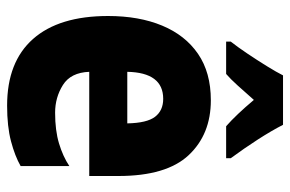

<svg xmlns="http://www.w3.org/2000/svg" viewBox="-158 -648 816 540"><g transform="rotate(90 250.0 -378.0)"><path d="M277 10Q154 10 89.5 -63Q25 -136 25 -274Q25 -361 52 -426Q79 -491 131.5 -527Q184 -563 262 -563Q358 -563 416.5 -500.5Q475 -438 475 -303V-221H182Q184 -169 219 -147Q254 -125 297 -125Q347 -125 383.5 -136Q420 -147 447 -165V-28Q419 -12 377.5 -1Q336 10 277 10ZM327 -328Q326 -383 308.5 -406Q291 -429 258 -429Q184 -429 182 -328ZM97 -619Q112 -638 130.5 -665.5Q149 -693 166 -720.5Q183 -748 192 -766H331Q348 -733 372.5 -695Q397 -657 425 -619V-606H335Q319 -620 300.5 -639.5Q282 -659 261 -684Q239 -659 220.5 -638.5Q202 -618 188 -606H97Z"/></g></svg>

Font: Noto Sans Mono ExtraCondensed Black
Style: Regular
Weight: 900
Width: 2
Designer: Monotype Design Team
Foundry: Monotype Imaging Inc.
Version: Version 2.014